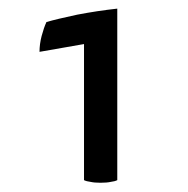

<svg xmlns="http://www.w3.org/2000/svg" viewBox="-20 -791 425 434"><path d="M169.9 -383.8Q175.8 -380.9 184.6 -379.9Q193.4 -377.9 207 -377.9Q221.7 -377.9 230.5 -379.9Q239.3 -380.9 245.1 -383.8Q245.1 -512.7 245.1 -771.5Q200.2 -766.6 154.3 -757.8Q108.4 -748 85 -741.2Q79.1 -728.5 74.2 -710Q69.3 -691.4 69.3 -673.8Q102.5 -679.7 169.9 -691.4Q169.9 -614.3 169.9 -383.8Z"/></svg>

Font: cl
Style: Regular
Weight: 400
Designer: Mitja Miklavcic
Version: Version 1.0